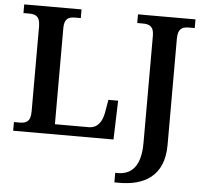

<svg xmlns="http://www.w3.org/2000/svg" viewBox="-61 -778 1129 1081"><g transform="rotate(5 503.0 -237.0)"><path d="M625 240H654C787 240 905 185 905 4V-598C905 -657 934 -665 969 -665H1000V-714H675V-665H706C740 -665 769 -657 769 -602V5C769 142 712 186 640 186H625ZM32 0H599L606 -220H551L538 -145C528 -94 504 -57 453 -57H263V-602C263 -657 291 -665 325 -665H356V-714H32V-665H63C98 -665 126 -657 126 -598V-116C126 -57 98 -49 63 -49H32Z"/></g></svg>

Font: Noto Serif SemiBold
Style: Regular
Weight: 600
Designer: Monotype Design Team
Foundry: Monotype Imaging Inc.
Version: Version 2.013